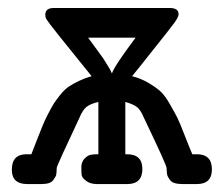

<svg xmlns="http://www.w3.org/2000/svg" viewBox="-20 -464 565 484"><path d="M9.8 -36.1Q9.8 -75.2 46.9 -75.2H59.1Q64 -88.4 73.5 -112.3Q83 -136.2 87.4 -147.2Q91.8 -158.2 100.8 -176Q109.9 -193.8 116 -203.4Q122.1 -212.9 132.6 -225.8Q143.1 -238.8 153.6 -245.8Q164.1 -252.9 179 -260Q193.8 -267.1 210.9 -272Q103 -404.8 98.1 -414.1Q94.2 -418.9 94.2 -426.8Q94.2 -443.8 115.2 -443.8H410.2Q430.2 -442.9 430.2 -428.2Q430.2 -421.4 419.7 -406.7Q409.2 -392.1 357.9 -328.1Q331.1 -293.9 313 -272Q335.9 -266.1 355 -254.6Q374 -243.2 385 -233.2Q396 -223.1 409.4 -199.5Q422.9 -175.8 428 -165.3Q433.1 -154.8 446.5 -120.4Q460 -85.9 464.8 -75.2H476.1Q514.2 -75.2 514.2 -37.1Q514.2 0 476.1 0H440.9Q428.7 0 420.4 -2.4Q412.1 -4.9 408 -11Q403.8 -17.1 402.3 -20.5Q400.9 -23.9 400.4 -32Q399.9 -40 399.9 -41Q398.9 -49.8 342.8 -167Q335 -186 325.9 -193.6Q316.9 -201.2 295.9 -207V-75.2H299.8Q338.9 -75.2 338.9 -38.1Q338.9 0 300.8 0H225.1Q207 0 197 -8.1Q187 -16.1 186 -22Q185.1 -27.8 185.1 -38.1Q184.1 -54.2 192.1 -63Q200.2 -71.8 207.5 -73.5Q214.8 -75.2 224.1 -75.2H228V-207Q207 -202.1 197.5 -194.1Q188 -186 180.2 -167Q124 -47.9 123 -41Q123 -40 122.6 -31.5Q122.1 -22.9 120.6 -20Q119.1 -17.1 115 -11Q110.8 -4.9 103 -2.4Q95.2 0 83 0H48.8Q9.8 0 9.8 -36.1ZM202.1 -369.1 240.2 -316.9 256.8 -290 262.2 -278.8Q267.1 -295.9 321.8 -369.1Z"/></svg>

Font: CMU Typewriter Text
Style: Bold
Weight: 700
Version: Version 0.7.0